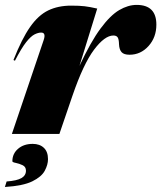

<svg xmlns="http://www.w3.org/2000/svg" viewBox="-37 -547 658 784"><path d="M141 -382.5Q152 -414 131 -414Q119 -414 104 -406.5Q89 -399 69.8 -374.8Q50.5 -350.5 24 -299L18 -302Q52 -388.5 85.8 -436.8Q119.5 -485 160 -504.5Q200.5 -524 253.5 -524Q287.5 -524 308.5 -521.5Q329.5 -519 360 -512L287.5 -278Q333.5 -376.5 373.5 -430.5Q413.5 -484.5 449.8 -505.8Q486 -527 521 -527Q601.5 -527 601.5 -446.5Q601.5 -394.5 569.5 -359Q537.5 -323.5 492 -323.5Q469 -323.5 459.5 -334Q450 -344.5 449 -366Q448.5 -387.5 443.2 -394.8Q438 -402 426 -402Q390.5 -402 347 -344Q303.5 -286 259 -156.5L205.5 0H11.5ZM13.5 111.5Q13.5 80.5 36.8 60.5Q60 40.5 96.5 40.5Q125 40.5 142 56.5Q159 72.5 159 103Q159 125.5 145.8 150.2Q132.5 175 94.8 193.5Q57 212 -17 216.5L-10 194Q32 191 50.5 180.2Q69 169.5 69 150Q69 134 55.2 127.5Q41.5 121 27.5 118.2Q13.5 115.5 13.5 111.5Z"/></svg>

Font: Newsreader 72pt ExtraBold
Style: Italic
Weight: 800
Italic angle: -17°
Designer: Hugues Gentile
Foundry: Production Type
Version: Version 1.003; ttfautohint (v1.8.3)